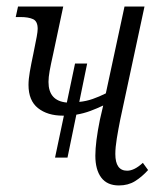

<svg xmlns="http://www.w3.org/2000/svg" viewBox="-20 -556 501 586"><path d="M148 -75 175 -203H172Q125 -203 96 -226Q67 -249 67 -297Q67 -314 71 -337Q75 -360 82 -393Q89 -427 92 -443.5Q95 -460 95 -468Q95 -491 81 -497.5Q67 -504 42 -504H28L35 -536H173L142 -390Q135 -359 131.5 -339.5Q128 -320 128 -306Q128 -248 184 -243L209 -362H246L222 -245Q243 -247 263 -254Q283 -261 303 -271L360 -536H421L347 -191Q341 -161 336.5 -133.5Q332 -106 332 -86Q332 -35 368 -35Q390 -35 416 -59L432 -37Q413 -16 392 -3Q371 10 343 10Q307 10 289 -14Q271 -38 271 -81Q271 -122 285 -191L295 -234Q276 -225 256 -217.5Q236 -210 213 -206L186 -75Z"/></svg>

Font: Noto Serif Condensed Light
Style: Italic
Weight: 300
Width: 3
Italic angle: -12°
Designer: Monotype Design Team
Foundry: Monotype Imaging Inc.
Version: Version 2.014; ttfautohint (v1.8.4.7-5d5b)